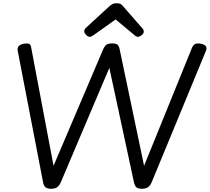

<svg xmlns="http://www.w3.org/2000/svg" viewBox="-20 -1160 1304 1194"><path d="M297 14Q275 14 263 4.5Q251 -5 247 -31L90 -845Q87 -862 96 -872.5Q105 -883 128 -888Q149 -892 160 -887.5Q171 -883 174 -864L313 -129L621 -852Q631 -875 642.5 -882.5Q654 -890 678 -890Q701 -890 710.5 -882Q720 -874 724 -854L876 -129L1174 -863Q1183 -883 1196 -887.5Q1209 -892 1230 -888Q1254 -883 1261 -871Q1268 -859 1260 -842L923 -26Q913 -4 899.5 5Q886 14 862 14Q839 14 828 4.5Q817 -5 812 -31L660 -738L358 -26Q348 -4 334.5 5Q321 14 297 14ZM537 -931Q527 -931 515.5 -943Q504 -955 504 -965Q504 -971 506 -975.5Q508 -980 512 -985L657 -1118Q667 -1128 678 -1134Q689 -1140 706 -1140Q723 -1140 732.5 -1133.5Q742 -1127 749 -1117L867 -982Q872 -976 873 -971.5Q874 -967 874 -963Q874 -952 861 -941.5Q848 -931 839 -931Q830 -931 824 -935Q818 -939 811 -946L699 -1039L564 -943Q557 -938 550.5 -934.5Q544 -931 537 -931Z"/></svg>

Font: Playwrite GB S
Style: Italic
Weight: 400
Italic angle: -7°
Designer: Veronika Burian, José Scaglione
Foundry: TypeTogether
Version: Version 1.000